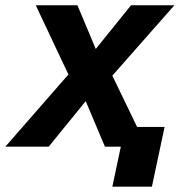

<svg xmlns="http://www.w3.org/2000/svg" viewBox="-45 -556 716 728"><path d="M381 151.8 429 -74.6H579L531 151.8ZM352.8 0 269.4 -197.6 221.4 -258.8 90.6 -536H248.6L327.4 -348.2L373.2 -285.2L510.8 0ZM-24.6 0 224.2 -284.8 297 -193.6 139.8 0ZM372.2 -259.2 303 -351.6 451.8 -536H616.2Z"/></svg>

Font: Geist
Style: Italic
Weight: 400
Italic angle: -12°
Designer: Basement.studio, Andrés Briganti, Mateo Zaragoza
Foundry: Basement.studio, Vercel, Andrés Briganti, Guido Ferreyra, Mateo Zaragoza
Version: Version 1.500